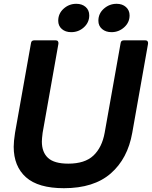

<svg xmlns="http://www.w3.org/2000/svg" viewBox="-20 -975 798 1009"><path d="M52 -204Q52 -232 59 -277L143 -749Q145 -763 160 -763H273Q281 -763 284.5 -758Q288 -753 287 -745L204 -277Q200 -245 200 -231Q200 -175 232.5 -145Q265 -115 339 -115Q426 -115 471 -157.5Q516 -200 530 -277L614 -749Q616 -763 631 -763H744Q752 -763 755.5 -758Q759 -753 758 -745L675 -277Q651 -141 562 -63.5Q473 14 316 14Q181 14 116.5 -43.5Q52 -101 52 -204ZM286 -866Q286 -904 314.5 -929.5Q343 -955 381 -955Q411 -955 430 -938.5Q449 -922 449 -894Q449 -857 421 -831.5Q393 -806 354 -806Q324 -806 305 -822.5Q286 -839 286 -866ZM497 -866Q497 -904 526 -929.5Q555 -955 593 -955Q623 -955 642 -938Q661 -921 661 -894Q661 -857 632.5 -831.5Q604 -806 566 -806Q536 -806 516.5 -822.5Q497 -839 497 -866Z"/></svg>

Font: Open Sauce Two
Style: Bold Italic
Weight: 700
Italic angle: -10°
Designer: Alfredo Marco Pradil
Foundry: Creative Sauce Fz LLC
Version: Version 1.477